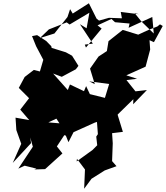

<svg xmlns="http://www.w3.org/2000/svg" viewBox="-20 -1057 1016 1175"><path d="M830 -970 719 -984 726 -945 647 -948 586 -931 571 -943 524 -1037 425 -974 409 -1001 393 -953 313 -852 224 -824 279 -877 388 -920 406 -907 527 -979 510 -884 469 -909 548 -790 499 -784 506 -766 602 -882 577 -902 662 -941 684 -921 773 -913 767 -887 912 -953 921 -852 845 -926 804 -977ZM325 -331 366 -269 399 -187 430 -248 561 -307 584 -314 571 -343 579 -236 569 -221 575 -168 546 -139 449 -69 451 -85 500 -20 495 98 540 37 621 -14 693 -40 666 -71 670 -180 666 -242 732 -250 700 -354 701 -357 796 -450 795 -419 879 -506 809 -498 754 -567 819 -575 753 -596 871 -649 899 -754 895 -811 922 -799 976 -898 959 -908 943 -895 889 -874 826 -845 731 -874 644 -805 634 -744 641 -749 583 -711 531 -637 560 -542 526 -559 648 -543 622 -458 530 -481 507 -530 494 -499 408 -540 395 -506 305 -607 358 -587 444 -633 460 -654 421 -716 383 -737 296 -764 294 -774 263 -806 207 -842 176 -836 201 -774 245 -691 219 -602 258 -611 187 -629 131 -586 95 -519 158 -456 104 -386 159 -322 75 -337 80 -261 110 -177 58 -60 170 -181 165 -216 181 -159 92 -25 131 -43 203 -25 190 -20 256 -22 362 -118 328 -161 392 -258 373 -230 399 -222 360 -301 276 -308Z"/></svg>

Font: Hussar Lance
Style: Italic
Weight: 700
Foundry: Cannot Into Space Fonts, PlusOne Fonts
Version: Version 2.27